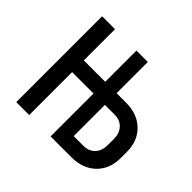

<svg xmlns="http://www.w3.org/2000/svg" viewBox="-135 -710 870 870"><g transform="rotate(45 300.0 -275.0)"><path d="M64 0V-550H147V-350H284V-550H357V-350H418Q490 -350 534 -307.5Q578 -265 578 -195V-155Q578 -85 534 -42.5Q490 0 418 0H284V-275H147V0ZM357 -75H418Q454 -75 474.5 -97Q495 -119 495 -155V-195Q495 -231 474.5 -253Q454 -275 418 -275H357Z"/></g></svg>

Font: JetBrains Mono Zero
Style: Regular-Zero
Weight: 400
Designer: Philipp Nurullin, Konstantin Bulenkov
Foundry: JetBrains
Version: Version 2.211